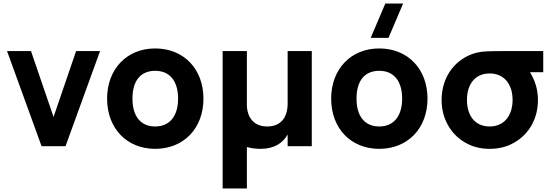

<svg xmlns="http://www.w3.org/2000/svg" viewBox="-20 -830 3134 1090"><path d="M352 0 548 -540H412L284 -166L156 -540H20L216 0Z M861 15C1023 15 1135 -101.5 1135 -270C1135 -438.5 1023 -555 861 -555C700 -555 588 -438 588 -270C588 -101.5 699.5 15 861 15ZM861 -112C779 -112 732 -169.5 732 -270C732 -371.5 778 -428 861 -428C943.5 -428 991 -370.5 991 -270C991 -170.5 943 -112 861 -112Z M1613 -540V-242.5C1613 -163.5 1574.5 -112 1497 -112C1424.5 -112 1386 -158 1381.5 -227.5V-540H1244V240H1381.5V4.5C1405 11.5 1431 15 1459 15C1538 15 1586 -18.5 1613 -66.5V0H1750V-540Z M2185.5 -615 2268.5 -810H2167.5L2084.5 -615ZM2133 15C2295 15 2407 -101.5 2407 -270C2407 -438.5 2295 -555 2133 -555C1972 -555 1860 -438 1860 -270C1860 -101.5 1971.5 15 2133 15ZM2133 -112C2051 -112 2004 -169.5 2004 -270C2004 -371.5 2050 -428 2133 -428C2215.5 -428 2263 -370.5 2263 -270C2263 -170.5 2215 -112 2133 -112Z M2760 15C2813 15 2860.5 3 2902 -22C2943.5 -46.5 2976 -79.5 2999.5 -122C3022.5 -164.5 3034 -211.5 3034 -263C3034 -300 3027.5 -335.5 3014.5 -369C3007 -387.5 2998.5 -404.5 2989 -420H3064V-540H2840C2797.5 -540 2765.5 -539.5 2744 -538.5C2722 -537.5 2702.5 -535 2686 -531C2565.5 -500 2487 -394.5 2487 -263C2487 -211.5 2498.5 -165 2521.5 -122.5C2544.5 -80 2577 -46.5 2618.5 -22C2660 3 2707 15 2760 15ZM2760 -112C2676.5 -112 2631 -173 2631 -263C2631 -347 2673 -413 2760 -413C2844 -413 2890 -349 2890 -263C2890 -176.5 2844.5 -112 2760 -112Z"/></svg>

Font: Vela Sans ExtBd
Style: Regular
Weight: 800
Designer: Principal design: Mikhail Sharanda - project Manrope.
Design modification: Ravid Balaliev
Foundry: Mikhail Sharanda
Version: Version 1.001